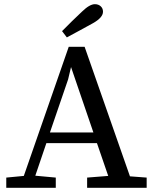

<svg xmlns="http://www.w3.org/2000/svg" viewBox="-20 -899 736 919"><path d="M306 -519 219 -265H427L320 -578ZM10 0V-49L94 -57L309 -675H385L602 -55L682 -49V0H397V-49L498 -57L444 -214H202L149 -58L247 -49V0ZM277 -750Q301 -774 324.5 -797.5Q348 -821 372 -843Q409 -879 434 -879Q451 -879 462 -869Q473 -859 473 -843Q473 -815 425 -788Q394 -771 363 -754Q332 -737 300 -720Z"/></svg>

Font: Source Serif 4 SmText
Style: Regular
Weight: 400
Designer: Frank Grießhammer
Foundry: Adobe
Version: Version 4.005;hotconv 1.1.0;makeotfexe 2.6.0